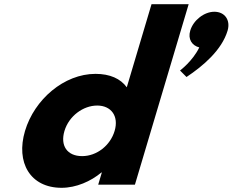

<svg xmlns="http://www.w3.org/2000/svg" viewBox="-20 -880 1109 915"><path d="M99.2 -256C54.6 -106 123.5 15 273.5 15C343.5 15 412.8 -16 463.3 -58H465.3L448 0H623L879.1 -860H702.1L584.2 -464C554.4 -505 504.2 -528 435.2 -528C285.2 -528 143.9 -406 99.2 -256ZM1001.4 -824C953.4 -824 901.4 -784 886.6 -734C874.6 -694 894.4 -663 929.7 -654C898.4 -589 838 -544 838 -544L868.8 -513C947.2 -565 1036.9 -641 1064.6 -734C1079.4 -784 1051.4 -824 1001.4 -824ZM287.2 -256C308.4 -327 376.3 -377 443.3 -377C509.3 -377 547.4 -327 526.2 -256C505.4 -186 440.5 -136 371.5 -136C299.5 -136 266.4 -186 287.2 -256Z"/></svg>

Font: Hussar
Style: BdOblThree
Weight: 700
Foundry: Cannot Into Space Fonts
Version: Version 2.00